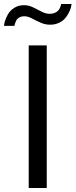

<svg xmlns="http://www.w3.org/2000/svg" viewBox="-58 -936 376 956"><path d="M63 -855Q47.9 -855 37.1 -848.4Q26.4 -841.8 22 -832.3Q17.6 -822.8 15.9 -816.7Q14.2 -810.5 14.2 -807.1H-38.1Q-38.1 -815.9 -33.4 -830.8Q-28.8 -845.7 -18.6 -864.5Q-8.3 -883.3 12.7 -896.7Q33.7 -910.2 61 -910.2Q85 -910.2 106.9 -899.4Q128.9 -888.7 149.4 -877.9Q169.9 -867.2 189.9 -867.2Q204.1 -867.2 215.1 -872.1Q226.1 -877 231.7 -883.3Q237.3 -889.6 240.7 -897.2Q244.1 -904.8 245.1 -909.2Q246.1 -913.6 246.1 -916H297.9Q297.9 -910.2 295.2 -899.4Q292.5 -888.7 284.9 -873.3Q277.3 -857.9 266.1 -844.7Q254.9 -831.5 235.4 -822.3Q215.8 -813 191.9 -813Q166.5 -813 143.3 -823.5Q120.1 -834 100.3 -844.5Q80.6 -855 63 -855ZM85 0V-710H174.8V0Z"/></svg>

Font: Rawline Medium
Style: Regular
Weight: 500
Designer: Matt McInerney, Pablo Impallari, Rodrigo Fuenzalida
Foundry: Matt McInerney, Pablo Impallari, Rodrigo Fuenzalida
Version: Version 4.020;PS 004.020;hotconv 1.0.88;makeotf.lib2.5.64775